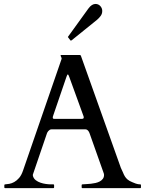

<svg xmlns="http://www.w3.org/2000/svg" viewBox="-20 -973 751 993"><path d="M2.4 -15.6Q2.4 -19.5 6.3 -19.5Q15.6 -20 28.1 -22.2Q40.5 -24.4 53.5 -31.5Q66.4 -38.6 78.6 -52.5Q90.8 -66.4 99.1 -90.8L298.3 -667.5Q298.8 -668.9 298.8 -669.9Q298.8 -673.3 296.1 -678.5Q293.5 -683.6 293.5 -686Q293.5 -688.5 295.4 -688.5H393.1Q394 -688 395.8 -687.5Q397.5 -687 398.4 -684.6L605 -105Q611.8 -91.8 616 -81.1Q620.1 -70.3 625.5 -61.3Q630.9 -52.2 639.6 -44.7Q648.4 -37.1 664.1 -30.8Q670.9 -27.3 682.6 -23.4Q694.3 -19.5 705.1 -19.5Q707.5 -19.5 708.3 -18.1Q709 -16.6 709 -15.1V-3.9Q709 -2.9 708.3 -1.5Q707.5 0 705.1 0H406.2Q403.8 0 403.1 -1.5Q402.3 -2.9 402.3 -3.9V-15.6Q402.3 -16.6 403.1 -18.1Q403.8 -19.5 406.2 -19.5Q408.2 -19.5 410.2 -19.8Q412.1 -20 413.1 -20Q418.5 -20.5 428.5 -21Q438.5 -21.5 450.2 -22.7Q461.9 -23.9 473.9 -26.6Q485.8 -29.3 495.6 -34.4Q505.4 -39.6 511.7 -47.9Q518.1 -56.2 518.1 -68.4Q518.1 -71.3 517.1 -75.2L443.4 -283.2Q442.9 -284.2 441.7 -287.6Q440.4 -291 437.7 -294.7Q435.1 -298.3 430.9 -301.3Q426.8 -304.2 420.9 -304.2H247.6Q241.2 -304.2 236.8 -301.3Q232.4 -298.3 229.5 -294.9Q226.6 -291.5 224.9 -288.1Q223.1 -284.7 223.1 -284.2L149.9 -69.8Q149.9 -67.4 149.9 -65.4Q149.9 -63.5 150.9 -61Q154.8 -48.8 165.3 -40.8Q175.8 -32.7 189.5 -28.1Q203.1 -23.4 217.5 -21.5Q231.9 -19.5 243.2 -19.5H255.9Q258.3 -19.5 259 -18.1Q259.8 -16.6 259.8 -15.6V-3.9Q259.8 -2.9 259 -1.5Q258.3 0 255.9 0H6.3Q2.4 0 2.4 -3.9ZM254.9 -374.5Q253.9 -372.1 253.4 -369.6Q252.9 -367.2 252.9 -364.7Q252.9 -361.8 254.4 -360.1Q255.9 -358.4 260.3 -358.4H404.3Q409.7 -358.4 411.4 -360.6Q413.1 -362.8 413.1 -365.7Q413.1 -368.2 412.6 -370.1Q412.1 -372.1 411.1 -374.5L338.4 -574.7Q333.5 -587.9 331.1 -587.9Q328.6 -587.9 327.1 -584.2Q325.7 -580.6 323.2 -574.2ZM333 -778.8Q331.1 -780.8 331.1 -781.7Q331.1 -782.7 333 -784.7L437 -928.7Q446.3 -941.4 455.6 -947Q464.8 -952.6 473.6 -952.6Q488.8 -952.6 498.8 -941.7Q508.8 -930.7 508.8 -916.5Q508.8 -901.4 500.2 -890.1Q491.7 -878.9 481.9 -870.6L350.6 -764.6Q348.1 -763.2 347.2 -763.2Q345.2 -763.2 345 -763.4Q344.7 -763.7 343.8 -764.6Z"/></svg>

Font: Kurinto Book Core
Style: Regular
Weight: 400
Designer: Kurinto was developed by Clint Goss from a range of fonts that are compatible with the SIL Open Font License Version 1.1
Foundry: Clinton F. Goss
Version: Version 2.196; July 25, 2020